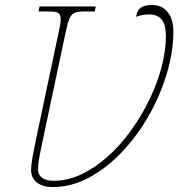

<svg xmlns="http://www.w3.org/2000/svg" viewBox="-20 -740 717 772"><path d="M192 12Q151 12 128 -6.5Q105 -25 105 -57Q105 -76 110.5 -107Q116 -138 125 -181L215 -606Q224 -645 224 -663Q224 -683 213.5 -688.5Q203 -694 178 -694H135L139 -714H365L361 -694H318Q293 -694 279.5 -688Q266 -682 258.5 -663.5Q251 -645 243 -606L145 -143Q140 -120 136.5 -99Q133 -78 133 -58Q133 -37 149.5 -25Q166 -13 195 -13Q252 -13 307 -39Q362 -65 413 -110.5Q464 -156 506.5 -215Q549 -274 580.5 -339Q612 -404 629.5 -469.5Q647 -535 647 -594Q647 -642 629.5 -662Q612 -682 580 -682Q564 -682 551.5 -679.5Q539 -677 528 -672Q528 -693 543 -706.5Q558 -720 590 -720Q631 -720 654 -691.5Q677 -663 677 -613Q677 -532 651 -445Q625 -358 579 -276.5Q533 -195 471.5 -130Q410 -65 339 -26.5Q268 12 192 12Z"/></svg>

Font: Noto Serif Thin
Style: Italic
Weight: 100
Italic angle: -12°
Designer: Monotype Design Team
Foundry: Monotype Imaging Inc.
Version: Version 2.014; ttfautohint (v1.8.4.7-5d5b)